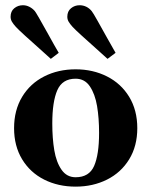

<svg xmlns="http://www.w3.org/2000/svg" viewBox="-20 -684 564 716"><path d="M32.5 -206Q32.5 -273 62.5 -322.8Q92.5 -372.5 144.8 -399Q197 -425.5 262 -425.5Q326.5 -425.5 379 -399Q431.5 -372.5 461.8 -322.8Q492 -273 492 -206Q492 -139.5 461.8 -90Q431.5 -40.5 379 -14.2Q326.5 12 262 12Q197 12 144.8 -14.2Q92.5 -40.5 62.5 -90Q32.5 -139.5 32.5 -206ZM349.5 -188.5Q349.5 -243.5 342 -288.2Q334.5 -333 315.2 -361.8Q296 -390.5 262 -390.5Q212.5 -390.5 193.8 -347.8Q175 -305 175 -223.5Q175 -168 182.5 -123.5Q190 -79 209.5 -51Q229 -23 262 -23Q312.5 -23 331 -65.2Q349.5 -107.5 349.5 -188.5ZM128.5 -501.5Q101.5 -525.5 74.2 -550.2Q47 -575 39 -584Q29.5 -594.5 24.5 -603Q19.5 -611.5 19.5 -621.5Q19.5 -642 33.2 -653.2Q47 -664.5 65.5 -664.5Q78 -664.5 89.8 -658.5Q101.5 -652.5 110 -642.5Q116.5 -634.5 160 -556Q171.5 -534.5 181.8 -516.8Q192 -499 199 -487L169.5 -464.5ZM340 -501.5Q313 -525.5 285.8 -550.2Q258.5 -575 250.5 -584Q241 -594.5 236 -603Q231 -611.5 231 -621.5Q231 -642 244.8 -653.2Q258.5 -664.5 277 -664.5Q290 -664.5 301.8 -658.8Q313.5 -653 322 -642.5Q327 -636.5 344.2 -605.8Q361.5 -575 379 -543.5Q408.5 -491 411 -487L381 -464.5Z"/></svg>

Font: Didactic
Style: Regular
Weight: 400
Designer: Tyler Finck
Foundry: Etcetera Type Co
Version: Version 3.007;FEAKit 1.0